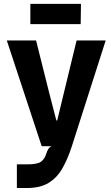

<svg xmlns="http://www.w3.org/2000/svg" viewBox="-20 -754 574 990"><path d="M67 215.5V93.5H118.5Q172.5 93.5 191 80Q209.5 66.5 217.5 41.5Q223.5 22.5 229.8 13.2Q236 4 245.5 0H195L15 -545.5H166L234 -274L270.5 -133H275L309 -273.5L375 -545.5H525L350.5 0Q329 66.5 301.2 114.8Q273.5 163 230.2 189.2Q187 215.5 118.5 215.5ZM136.5 -629.5V-734H397.5L396 -629.5Z"/></svg>

Font: Spline Sans SemiBold
Style: Regular
Weight: 600
Designer: Eben Sorkin, Mirko Velimirovic
Foundry: Sorkin Type
Version: Version 1.000; ttfautohint (v1.8.3)